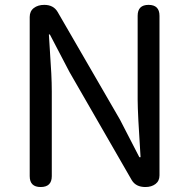

<svg xmlns="http://www.w3.org/2000/svg" viewBox="-20 -753 762 773"><path d="M622.1 -689.5V-46.9Q622.1 -24.4 606 -12.2Q589.8 0 565.4 0Q527.3 0 510.7 -27.3L259.8 -462.9L180.7 -614.3H176.8Q177.7 -590.8 181.2 -543.5Q184.6 -496.1 186.5 -457.5Q188.5 -418.9 188.5 -384.8V-43.9Q188.5 0 143.6 0Q99.6 0 99.6 -43.9V-684.6Q99.6 -708 116.2 -720.7Q132.8 -733.4 158.2 -733.4Q195.3 -733.4 211.9 -705.1L462.9 -271.5L541 -120.1H545.9Q534.2 -297.9 534.2 -351.6V-689.5Q534.2 -733.4 578.1 -733.4Q622.1 -733.4 622.1 -689.5Z"/></svg>

Font: GenSenMaruGothic TW TTF Regular
Style: Regular
Weight: 400
Version: Version 1.301